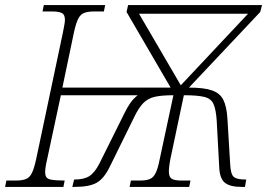

<svg xmlns="http://www.w3.org/2000/svg" viewBox="-42 -734 1049 754"><path d="M-22 0 -17 -25H20Q44 -25 59 -30.5Q74 -36 83 -54Q92 -72 100 -109L205 -606Q208 -622 210.5 -635Q213 -648 213 -656Q213 -677 200.5 -683Q188 -689 162 -689H125L130 -714H371L366 -689H328Q304 -689 289 -683.5Q274 -678 265 -660Q256 -642 248 -605L203 -390H628L455 -687L461 -714H987L980 -687L700 -390Q759 -390 790.5 -379Q822 -368 835 -342Q848 -316 851 -270L862 -88Q864 -49 876.5 -39Q889 -29 922 -29H925L920 0H907Q861 0 841 -16.5Q821 -33 819 -76L809 -261Q806 -304 796.5 -325.5Q787 -347 760 -353.5Q733 -360 680 -360L627 -109Q620 -72 621.5 -54Q623 -36 635 -30.5Q647 -25 671 -25H706L701 0H467L472 -25H507Q531 -25 545.5 -30.5Q560 -36 569 -54Q578 -72 585 -108L639 -360Q594 -360 566.5 -354Q539 -348 520.5 -329Q502 -310 484 -272L389 -79Q366 -32 337 -16Q308 0 251 0H242L249 -29H251Q288 -29 309 -42.5Q330 -56 348 -91L446 -288Q458 -313 470.5 -330.5Q483 -348 499 -360H197L143 -108Q133 -66 136 -50Q138 -32 158.5 -28.5Q179 -25 212 -25L207 0ZM668 -399 932 -680H504Z"/></svg>

Font: Noto Serif ExtraLight
Style: Italic
Weight: 200
Italic angle: -12°
Designer: Monotype Design Team
Foundry: Monotype Imaging Inc.
Version: Version 2.014; ttfautohint (v1.8.4.7-5d5b)